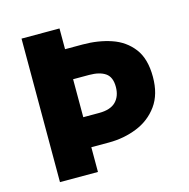

<svg xmlns="http://www.w3.org/2000/svg" viewBox="-98 -745 826 840"><g transform="rotate(-15 315.0 -325.0)"><path d="M72 0V-650H244V-556H324Q394 -556 453 -536Q512 -516 548 -469Q584 -422 584 -340Q584 -261 547.5 -210.5Q511 -160 451.5 -136Q392 -112 324 -112H244V0ZM244 -248H316Q367 -248 391.5 -272.5Q416 -297 416 -340Q416 -384 390 -402Q364 -420 316 -420H244Z"/></g></svg>

Font: Assistant ExtraBold
Style: Regular
Weight: 800
Designer: Hebrew By Ben Nathan, Latin by Paul Hunt
Version: Version 3.000